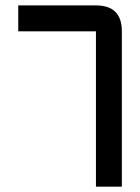

<svg xmlns="http://www.w3.org/2000/svg" viewBox="-20 -704 528 724"><path d="M439.5 -585.9V0H341.8V-585.9H48.8V-683.6H341.8Q439.5 -683.6 439.5 -585.9Z"/></svg>

Font: BabelStone Runic Byrhtferth
Style: Regular
Weight: 400
Designer: Andrew West
Foundry: BabelStone
Version: Version 7.004;November 9, 2023